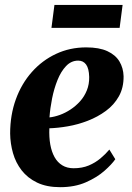

<svg xmlns="http://www.w3.org/2000/svg" viewBox="-20 -745 532 776"><path d="M446 -101.5Q432 -81 402 -54.5Q372 -28 327 -8.2Q282 11.5 223 11.5Q168.5 11.5 130 -7Q91.5 -25.5 67.5 -56.5Q43.5 -87.5 32.5 -126.2Q21.5 -165 21 -205.5Q21 -280 44 -343.5Q67 -407 108.8 -454Q150.5 -501 206.5 -527.2Q262.5 -553.5 328.5 -553.5Q381 -553.5 414 -538.2Q447 -523 462.8 -496.5Q478.5 -470 479.5 -437Q480 -390.5 460.5 -355.8Q441 -321 408 -296.8Q375 -272.5 335 -257Q295 -241.5 254.2 -234.5Q213.5 -227.5 179.5 -226.5Q178 -190.5 183.2 -161Q188.5 -131.5 200.5 -110Q212.5 -88.5 231.8 -76.8Q251 -65 277.5 -65Q312 -65 338.8 -76.2Q365.5 -87.5 386.2 -105Q407 -122.5 422 -140.5ZM296 -500Q268 -500 247.2 -478.2Q226.5 -456.5 212.5 -421.8Q198.5 -387 190.5 -347Q182.5 -307 180 -270.5Q199.5 -272.5 221.8 -280.5Q244 -288.5 265.2 -302.5Q286.5 -316.5 303.8 -335.8Q321 -355 331 -379.8Q341 -404.5 340.5 -434Q339.5 -468.5 328 -484.2Q316.5 -500 296 -500ZM200 -725H475.5L463.5 -632.5H188Z"/></svg>

Font: Merriweather 60pt ExtraBold
Style: Italic
Weight: 800
Italic angle: -7.8°
Version: Version 2.101